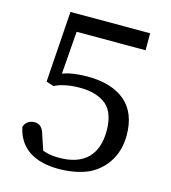

<svg xmlns="http://www.w3.org/2000/svg" viewBox="-110 -814 815 917"><g transform="rotate(15 297.5 -355.5)"><path d="M537 -225Q537 -154 505 -100Q473 -46 415 -16Q350 14 262 14Q174 14 117 -23Q62 -60 46 -132L45 -135L46 -138Q52 -154 65 -163Q78 -172 97 -172Q116 -172 128.5 -159.5Q141 -147 148 -119L171 -51Q181 -48 190 -45Q217 -38 253 -38Q345 -38 393 -86Q439 -133 439 -221Q439 -309 394 -348Q346 -387 265 -387Q190 -387 142 -364L138 -362L101 -374L125 -725H519V-641H178L162 -430Q183 -437 196 -440Q238 -448 285 -448Q405 -448 472 -391Q537 -334 537 -225Z"/></g></svg>

Font: Early Summer Mincho Screen
Style: Regular
Weight: 400
Designer: GuiWonder
Version: Version 1.002